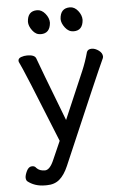

<svg xmlns="http://www.w3.org/2000/svg" viewBox="-59 -749 618 961"><g transform="rotate(-5 250.0 -268.5)"><path d="M137.2 169.9Q175.8 169.9 200.9 148.4Q226.1 127 245.1 83Q442.9 -378.9 467.8 -431.2Q473.1 -440.9 473.1 -446.8Q473.1 -464.8 455.1 -478Q437 -491.2 419.9 -491.2Q400.9 -491.2 395 -477.1Q381.8 -428.2 362.8 -383.8L261.2 -147Q149.9 -436 139.2 -467.8Q131.8 -485.8 95.2 -485.8Q79.1 -485.8 64.5 -480.5Q49.8 -475.1 49.8 -462.9L50.8 -457Q69.8 -421.9 220.2 -45.9L180.2 44.9Q159.2 95.2 133.8 95.2Q106.9 95.2 91.8 79.1Q85 68.8 71.8 68.8Q54.2 68.8 44.2 89.4Q34.2 109.9 34.2 124Q34.2 131.8 39.1 140.1Q75.2 169.9 127.9 169.9ZM337.9 -585.9Q383.8 -585.9 387.2 -639.2Q387.2 -663.1 369.6 -685.1Q352.1 -707 329.1 -707Q280.8 -707 277.8 -652.8Q277.8 -631.8 295.4 -608.9Q313 -585.9 337.9 -585.9ZM172.9 -585.9Q219.2 -585.9 223.1 -639.2Q223.1 -663.1 205.1 -685.1Q187 -707 164.1 -707Q116.2 -707 113.8 -652.8Q113.8 -631.8 130.9 -608.9Q147.9 -585.9 172.9 -585.9Z"/></g></svg>

Font: LXGW WenKai Mono GB Screen
Style: Regular
Weight: 400
Monospace: yes
Designer: LXGW / Fontworks Inc.
Foundry: LXGW / Fontworks Inc.
Version: Version 1.510;January 18,2025